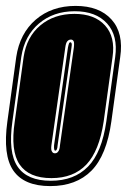

<svg xmlns="http://www.w3.org/2000/svg" viewBox="-24 -619 430 650"><path d="M146 11Q58 11 21.5 -41Q-15 -93 1 -208L31 -426Q43 -506 97 -552.5Q151 -599 232 -599Q312 -599 353.5 -553Q395 -507 383 -426L353 -208Q337 -93 285.5 -41Q234 11 146 11ZM148 -7Q227 -7 274 -55Q321 -103 336 -208L366 -426Q376 -498 338.5 -539.5Q301 -581 229 -581Q157 -581 108 -539.5Q59 -498 48 -426L18 -208Q3 -103 35.5 -55Q68 -7 148 -7ZM150 -16Q74 -16 42.5 -62Q11 -108 26 -208L56 -426Q66 -494 112.5 -533Q159 -572 228 -572Q296 -572 331.5 -533Q367 -494 357 -426L327 -208Q312 -108 268.5 -62Q225 -16 150 -16ZM162 -100Q169 -100 173 -106Q178 -112 179 -127L226 -458Q228 -475 225 -480Q222 -485 216 -485Q209 -485 204 -479.5Q199 -474 197 -458L150 -127Q148 -111 152 -106Q155 -100 162 -100ZM163 -109Q158 -109 159 -127L206 -458Q207 -463 208 -467Q209 -471 210 -473Q212 -476 214 -476Q217 -476 218 -473Q220 -469 218 -458L171 -127Q170 -109 163 -109Z"/></svg>

Font: Alumni Sans Collegiate One
Style: Italic
Weight: 400
Italic angle: -8°
Designer: Robert E. Leuschke
Foundry: Robert E. Leuschke
Version: Version 1.100